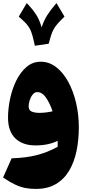

<svg xmlns="http://www.w3.org/2000/svg" viewBox="-20 -935 556 1250"><path d="M296.9 -650.4 207 -637.2Q198.2 -678.2 190.9 -704.3Q183.6 -730.5 173.6 -749Q163.6 -767.6 146.7 -785.2Q129.9 -802.7 102.1 -826.7L154.3 -915Q192.4 -875 214.8 -840.3Q237.3 -805.7 251 -756.8Q266.1 -802.7 288.3 -837.4Q310.5 -872.1 347.7 -915L399.9 -826.7Q373 -801.3 356.4 -782.2Q339.8 -763.2 329.6 -744.9Q319.3 -726.6 312.3 -704.3Q305.2 -682.1 296.9 -650.4ZM213.9 294.9Q177.2 294.9 145.5 289.1Q113.8 283.2 79.3 267.1Q44.9 251 0 220.7L55.7 95.7Q150.9 92.8 221.7 74.2Q292.5 55.7 355.5 20.5Q355.5 11.2 355.5 1.7Q355.5 -7.8 355 -18.1Q328.1 -4.4 292 3.7Q255.9 11.7 210.9 11.7Q127 11.7 79.6 -34.4Q32.2 -80.6 32.2 -169.4Q32.2 -228 45.7 -291.7Q59.1 -355.5 85.9 -410.2Q112.8 -464.8 152.6 -499Q192.4 -533.2 245.1 -533.2Q300.3 -533.2 345.9 -497.8Q391.6 -462.4 424.6 -401.9Q457.5 -341.3 475.3 -265.1Q493.2 -189 493.2 -106.9Q493.2 -25.4 478.3 47.4Q463.4 120.1 430.4 175.8Q397.5 231.4 344 263.2Q290.5 294.9 213.9 294.9ZM322.3 -210.4Q304.2 -264.2 279.1 -299.8Q253.9 -335.4 222.7 -335.4Q206.1 -335.4 193.4 -320.1Q180.7 -304.7 173.6 -283.2Q166.5 -261.7 166.5 -243.7Q166.5 -216.3 187 -208.3Q207.5 -200.2 235.8 -200.2Q257.8 -200.2 280.8 -203.1Q303.7 -206.1 322.3 -210.4Z"/></svg>

Font: Pinar-DS3-FD Black
Style: Regular
Weight: 900
Designer: Amin Abedi
Version: Version 3.000